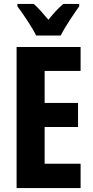

<svg xmlns="http://www.w3.org/2000/svg" viewBox="-20 -952 470 972"><path d="M163 -772H287C308 -814 353 -881 381 -920V-932H300C275 -910 254 -888 225 -852C197 -885 173 -913 151 -932H68V-920C97 -882 145 -810 163 -772ZM388 0V-123H206V-309H375V-431H206V-593H388V-714H64V0Z"/></svg>

Font: Noto Sans Oriya ExtCond Bold
Style: Bold
Weight: 700
Width: 2
Designer: Amélie Bonet and Sol Matas
Foundry: Google LLC
Version: Version 2.006